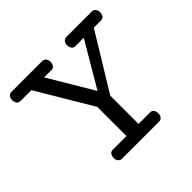

<svg xmlns="http://www.w3.org/2000/svg" viewBox="-193 -1059 1281 1281"><g transform="rotate(-45 447.5 -418.5)"><path d="M274.4 0Q257.3 0 247.8 -12.5Q238.3 -24.9 238.3 -41Q238.3 -59.6 246.6 -72.8Q254.9 -85.9 273.4 -85.9H402.3V-360.8L170.4 -751H67.4Q48.8 -751 40.5 -764.4Q32.2 -777.8 32.2 -795.9Q32.2 -812 41.7 -824.5Q51.3 -836.9 68.4 -836.9H358.4Q375.5 -836.9 385 -824.5Q394.5 -812 394.5 -795.9Q394.5 -777.8 386.2 -764.4Q377.9 -751 359.4 -751H290.5L478.5 -435.1L664.6 -751H585.4Q566.9 -751 558.6 -764.4Q550.3 -777.8 550.3 -795.9Q550.3 -812 559.8 -824.5Q569.3 -836.9 586.4 -836.9H826.2Q843.3 -836.9 852.8 -824.5Q862.3 -812 862.3 -795.9Q862.3 -777.8 854 -764.4Q845.7 -751 827.1 -751H759.3L516.6 -353V-85.9H625.5Q644 -85.9 652.1 -72.8Q660.2 -59.6 660.2 -41Q660.2 -24.9 650.9 -12.5Q641.6 0 624.5 0Z"/></g></svg>

Font: Cutive
Style: Regular
Weight: 400
Version: Version 1.100; ttfautohint (v1.8.4.7-5d5b)